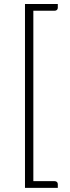

<svg xmlns="http://www.w3.org/2000/svg" viewBox="-20 -778 337 930"><path d="M101 132V-758.5H260V-740.5Q260 -734 255.8 -730Q251.5 -726 244.5 -726H141.5V99.5H244.5Q251.5 99.5 255.8 103.5Q260 107.5 260 114V132Z"/></svg>

Font: Lato Light
Style: Regular
Weight: 300
Designer: Lukasz Dziedzic
Foundry: tyPoland Lukasz Dziedzic
Version: Version 2.007; 2014-02-27